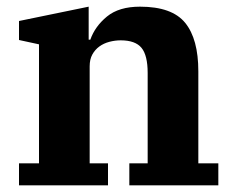

<svg xmlns="http://www.w3.org/2000/svg" viewBox="-20 -556 702 576"><path d="M37 -66H97V-423L37 -436V-493L246 -536V-437H251Q265 -477 301 -506.5Q337 -536 400 -536Q496 -536 535.5 -487.5Q575 -439 575 -342V-66H635V0H368V-66H423V-337Q423 -390 404.5 -412.5Q386 -435 342 -435Q325 -435 308 -430.5Q291 -426 278 -416.5Q265 -407 257 -392.5Q249 -378 249 -357V-66H304V0H37Z"/></svg>

Font: IBM Plex Serif
Style: Bold
Weight: 700
Designer: Mike Abbink, Paul van der Laan, Pieter van Rosmalen
Foundry: Bold Monday
Version: Version 2.008